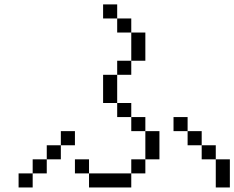

<svg xmlns="http://www.w3.org/2000/svg" viewBox="-20 -832 1040 852"><path d="M312.5 -187.5V-250H250V-187.5H187.5V-125H125V-62.5H62.5V0H125V-62.5H187.5V-125H250V-187.5ZM375 -62.5V0H562.5V-62.5ZM375 -62.5V-125H312.5V-62.5ZM562.5 -62.5H625V-125H562.5ZM937.5 -125Q937.5 -125 937.5 0H1000Q1000 0 1000 -125ZM625 -125H687.5Q687.5 -125 687.5 -250H625Q625 -250 625 -125ZM937.5 -125V-187.5H875V-125ZM875 -187.5V-250H812.5V-187.5ZM625 -250V-312.5H562.5V-250ZM812.5 -250V-312.5H750V-250ZM562.5 -312.5V-375H500V-312.5ZM500 -375Q500 -375 500 -500H437.5Q437.5 -500 437.5 -375ZM500 -500H562.5V-562.5H500ZM562.5 -562.5H625Q625 -562.5 625 -687.5H562.5Q562.5 -687.5 562.5 -562.5ZM562.5 -687.5V-750H500V-687.5ZM500 -750V-812.5H437.5V-750Z"/></svg>

Font: UnifontExMono
Style: Regular
Weight: 500
Version: Version 15.0.06